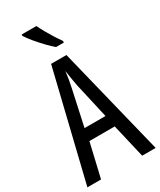

<svg xmlns="http://www.w3.org/2000/svg" viewBox="-233 -1020 916 1096"><g transform="rotate(-30 225.0 -471.5)"><path d="M361 0 309 -223H142L90 0H0L173 -714H274L450 0ZM240 -535Q235 -563 230.5 -589Q226 -615 223 -638Q218 -590 206 -536L155 -301H293ZM208 -943Q219 -920 234.5 -892.5Q250 -865 266.5 -839Q283 -813 297 -794V-783H245Q225 -800 198.5 -827.5Q172 -855 148 -884Q124 -913 111 -934V-943Z"/></g></svg>

Font: Noto Sans Malayalam ExtraCondensed
Style: Regular
Weight: 400
Width: 2
Designer: Jelle Bosma - Monotype Design Team
Foundry: Monotype Imaging Inc.
Version: Version 2.104; ttfautohint (v1.8.4.7-5d5b)